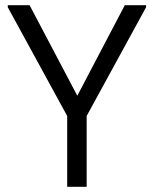

<svg xmlns="http://www.w3.org/2000/svg" viewBox="-20 -720 593 740"><path d="M239 0V-273L10 -692V-700H94L298 -313H258L461 -700H543V-692L314 -273V0Z"/></svg>

Font: Fustat
Style: Regular
Weight: 400
Designer: Mohamed Gaber, Khaled Hosny, Laura Garcia Mut
Foundry: Kief Type Foundry, Alif Type Foundry, Hard Type Foundry
Version: Version 1.007